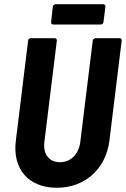

<svg xmlns="http://www.w3.org/2000/svg" viewBox="-20 -881 596 909"><path d="M232 -765H457C464 -765 469 -770 470 -777L479 -849C480 -856 475 -861 468 -861H243C237 -861 231 -856 230 -849L222 -777C221 -770 225 -765 232 -765ZM249 8C382 8 481 -81 498 -215L556 -688C557 -695 553 -700 546 -700H432C425 -700 420 -695 419 -688L360 -208C353 -151 315 -113 264 -113C213 -113 183 -151 190 -208L249 -688C250 -695 246 -700 239 -700H126C119 -700 113 -695 113 -688L55 -215C38 -81 115 8 249 8Z"/></svg>

Font: Barlow Semi Condensed
Style: Bold Italic
Weight: 700
Width: 4
Italic angle: -7°
Designer: Jeremy Tribby
Foundry: Tribby Type
Version: Version 1.422;hotconv 1.0.109;makeotfexe 2.5.65596